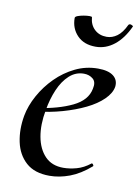

<svg xmlns="http://www.w3.org/2000/svg" viewBox="-72 -630 504 692"><g transform="rotate(10 180.0 -284.0)"><path d="M157 12Q102 12 71 -16Q40 -44 30.5 -89Q21 -134 30 -185Q37 -223 58 -261Q79 -299 110 -330Q141 -361 180 -380Q219 -399 263 -399Q301 -399 319.5 -384.5Q338 -370 335 -345Q331 -321 307.5 -298Q284 -275 247 -257Q210 -239 164 -226Q118 -213 70 -208L72 -221Q147 -232 198 -256.5Q249 -281 257 -324Q263 -349 249.5 -360.5Q236 -372 216 -372Q186 -372 163 -351Q140 -330 125 -295Q110 -260 103 -218Q93 -164 101 -120.5Q109 -77 134 -51Q159 -25 201 -25Q224 -25 249.5 -32Q275 -39 299 -58Q301 -60 304.5 -56Q308 -52 306 -49Q268 -16 230.5 -2Q193 12 157 12ZM240 -475Q197 -475 172.5 -500.5Q148 -526 148 -564Q148 -569 157.5 -572.5Q167 -576 179 -578Q191 -580 200 -580Q209 -580 209 -577Q211 -550 228.5 -533.5Q246 -517 273 -517Q293 -517 311 -530Q329 -543 343 -573Q347 -578 354 -575Q361 -572 360 -570Q339 -524 308 -499.5Q277 -475 240 -475Z"/></g></svg>

Font: Cormorant Garamond Light Medium
Style: Italic
Weight: 500
Italic angle: -10°
Version: Version 4.001